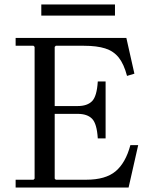

<svg xmlns="http://www.w3.org/2000/svg" viewBox="-20 -840 679 860"><path d="M564 -190H599L556 0H50V-35H130L135 -40V-630L130 -635H50V-670H546L582 -510L549 -500Q535 -553 512 -582Q489 -611 451.5 -623Q414 -635 356 -635H230L225 -630V-354L180 -365H328Q371 -365 392.5 -387Q414 -409 418 -475H453V-220H418Q414 -286 392.5 -308Q371 -330 328 -330H180L225 -343V-40L230 -35H366Q453 -35 498 -73Q543 -111 564 -190ZM165 -820H495V-770H165Z"/></svg>

Font: Brygada 1918
Style: Regular
Weight: 400
Designer: Mateusz Machalski | Borys Kosmynka | Przemek Hoffer
Foundry: NIEPODLEGLA 2018
Version: Version 3.006